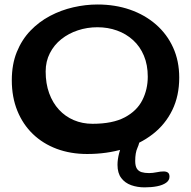

<svg xmlns="http://www.w3.org/2000/svg" viewBox="-20 -616 829 833"><path d="M358.1 52.1Q286.1 52.1 226.2 29.8Q166.3 7.4 122.7 -34.5Q79.1 -76.5 55.2 -135.5Q31.2 -194.6 31.2 -267.8Q31.2 -336.8 52.9 -390.4Q74.6 -443.9 112 -482.9Q149.4 -521.8 197.2 -547Q245 -572.2 297.9 -584.3Q350.9 -596.5 403.2 -596.5Q479.4 -596.5 544 -574.1Q608.6 -551.6 656.6 -509.8Q704.6 -468 731.1 -409.7Q757.6 -351.4 757.6 -279.4Q757.6 -199.9 727.4 -138.2Q697.2 -76.4 642.8 -34.1Q588.3 8.3 515.7 30.2Q443.1 52.1 358.1 52.1ZM381.3 -78.9Q468.9 -78.9 521.5 -107Q574.1 -135 597.6 -181.6Q621.1 -228.1 621.1 -283.3Q621.1 -334.6 604.3 -374.5Q587.6 -414.4 557.5 -441.8Q527.4 -469.3 487.8 -483.5Q448.2 -497.8 402.8 -497.8Q358.2 -497.8 317.9 -484.4Q277.5 -471.1 246.1 -446.1Q214.6 -421.1 196.4 -385.4Q178.1 -349.8 178.1 -305.8Q178.1 -253.5 193.3 -211.6Q208.5 -169.8 235.8 -140.2Q263 -110.6 300.2 -94.8Q337.5 -78.9 381.3 -78.9ZM607.3 196.9Q576.1 196.9 549.2 187.4Q522.2 177.8 506 156.3Q489.8 134.9 489.8 99.1Q489.8 75.6 496.9 48.4Q504.1 21.2 515.3 -0.9Q524.9 -18.4 534.4 -27.3Q543.8 -36.3 559.7 -36.3Q574.4 -36.3 580.2 -29.7Q585.9 -23.1 585.9 -13.6Q585.9 4.5 576.2 25.7Q566.6 46.8 566.6 82.4Q566.6 103.7 573.6 115.2Q580.7 126.6 594.2 130.8Q607.6 134.9 626.7 134.9Q642.6 134.9 659.3 131.4Q676.1 127.8 689.7 127.8Q701.6 127.8 708.5 132.8Q715.3 137.8 715.3 150.6Q715.3 166.4 700.8 176.8Q686.2 187.2 661.8 192.1Q637.4 196.9 607.3 196.9Z"/></svg>

Font: Gluten Thin
Style: Regular
Weight: 100
Designer: Tyler Finck
Foundry: Etcetera Type Company
Version: Version 1.300